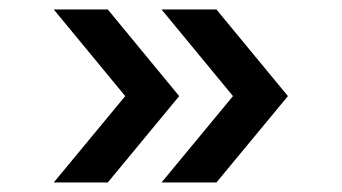

<svg xmlns="http://www.w3.org/2000/svg" viewBox="-20 -483 726 408"><path d="M246.1 -278.8 94.2 -462.9H209L360.8 -278.8L209 -95.2H94.2ZM475.1 -278.8 323.2 -462.9H439.9L591.8 -278.8L439.9 -95.2H323.2Z"/></svg>

Font: Oakes Grotesk Bold
Style: Regular
Weight: 700
Designer: Samuel Oakes
Foundry: Samuel Oakes
Version: Version 1.000;PS 001.000;hotconv 1.0.88;makeotf.lib2.5.64775